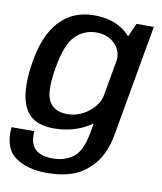

<svg xmlns="http://www.w3.org/2000/svg" viewBox="-108 -670 821 976"><g transform="rotate(10 302.0 -182.5)"><path d="M198.5 233Q280 233 338.5 210.5Q397 188 443.2 132Q489.5 76 506.5 -21.5L607.5 -592.5H518L465 -472.5L383.5 -9.5Q366 90 322 122.8Q278 155.5 215 155.5Q177 155.5 149.8 143.2Q122.5 131 110.2 104.8Q98 78.5 101 35H-16.5Q-26 144 36 188.5Q98 233 198.5 233ZM194.5 4Q294.5 4 373 -43.8Q451.5 -91.5 461 -148L418.5 -208Q409.5 -157 359.5 -118.2Q309.5 -79.5 249.5 -79.5Q185.5 -79.5 157.5 -124.8Q129.5 -170 151 -297Q172 -423.5 217.2 -468.8Q262.5 -514 326 -514Q386.5 -514 422.8 -475.2Q459 -436.5 450 -386L513 -442Q522.5 -497 461 -547.5Q399.5 -598 299.5 -598Q189 -598 120 -522.2Q51 -446.5 29 -297.5Q6.5 -149 45.2 -72.5Q84 4 194.5 4Z"/></g></svg>

Font: Anybody UltraCondensed Thin Medium
Style: Italic
Weight: 500
Italic angle: -10°
Version: Version 1.111